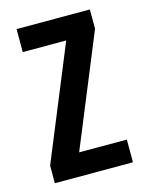

<svg xmlns="http://www.w3.org/2000/svg" viewBox="-89 -597 497 653"><g transform="rotate(-15 159.5 -270.0)"><path d="M298 0H23V-62L186 -459H33V-540H291V-472L130 -80H298Z"/></g></svg>

Font: Noto Sans Gujarati UI ExtraCondensed Medium
Style: Regular
Weight: 500
Width: 2
Designer: Jelle Bosma - Monotype Design Team, Universal Thirst
Foundry: Monotype Imaging Inc.
Version: Version 2.106; ttfautohint (v1.8.4.7-5d5b)